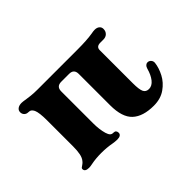

<svg xmlns="http://www.w3.org/2000/svg" viewBox="-82 -735 1008 1008"><g transform="rotate(-45 422.0 -231.0)"><path d="M440 -144V-377Q440 -413 404 -413H346Q310 -413 310 -377V-140Q310 -95 320 -60Q325 -44 331.5 -37Q338 -30 350 -30H352Q361 -30 365.5 -24.5Q370 -19 370 -10Q370 -1 362.5 4.5Q355 10 340 10Q332 10 323 9Q314 8 308 7Q271 0 229 0Q189 0 154 7Q141 10 130 10Q100 10 100 -10Q100 -15 103.5 -18Q107 -21 115.5 -26.5Q124 -32 130 -40Q141 -53 145.5 -75Q150 -97 150 -130V-322Q150 -380 140 -402Q135 -412 128.5 -417Q122 -422 110 -422Q97 -422 88.5 -430.5Q80 -439 80 -452Q80 -466 91 -474Q102 -482 120 -482Q129 -482 153 -478Q159 -477 179.5 -474.5Q200 -472 229 -472H527Q596 -472 638 -479Q652 -482 663 -482Q679 -482 689 -474Q699 -466 699 -452Q699 -435 688 -424Q677 -413 659 -413H636Q606 -413 606 -387V-142Q606 -95 614.5 -77.5Q623 -60 645 -60Q668 -60 686 -82.5Q704 -105 714 -142Q717 -153 723.5 -159Q730 -165 738 -165Q749 -165 757 -156.5Q765 -148 764 -135Q760 -101 741.5 -65.5Q723 -30 687.5 -5Q652 20 601 20Q521 20 480.5 -17.5Q440 -55 440 -144Z"/></g></svg>

Font: Raigarh
Style: Bold
Weight: 700
Designer: jaikishan Patel
Foundry: MagicType
Version: Version 1.000